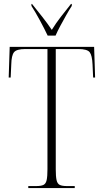

<svg xmlns="http://www.w3.org/2000/svg" viewBox="-20 -951 526 971"><path d="M123 0V-10H163Q188 -10 200 -16Q212 -22 216 -40.5Q220 -59 220 -95V-703H108Q64 -703 51 -687Q38 -671 37 -625L34 -559H24L29 -714H456L461 -559H451L448 -625Q446 -671 433.5 -687Q421 -703 376 -703H262V-95Q262 -59 266 -40.5Q270 -22 282 -16Q294 -10 319 -10H358V0ZM221 -771Q205 -805 181.5 -848.5Q158 -892 139 -921V-931H142Q170 -896 194.5 -865Q219 -834 242 -800Q263 -834 287 -865Q311 -896 339 -931H343V-921Q330 -901 315 -874.5Q300 -848 285.5 -821Q271 -794 261 -771Z"/></svg>

Font: Noto Serif Display Condensed ExtraLight
Style: Regular
Weight: 200
Width: 3
Designer: Monotype Design Team
Foundry: Monotype Imaging Inc.
Version: Version 2.009